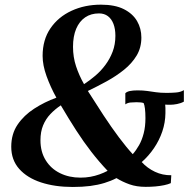

<svg xmlns="http://www.w3.org/2000/svg" viewBox="-20 -772 802 802"><path d="M284 9Q209.5 9 151.5 -10Q93.5 -29 60.2 -66.5Q27 -104 27 -159Q27 -212.5 53.5 -251.5Q80 -290.5 123 -318.2Q166 -346 215.5 -364Q191 -408 174.5 -453.8Q158 -499.5 158 -538.5Q158 -606 190.8 -653.8Q223.5 -701.5 278.8 -727Q334 -752.5 401.5 -752.5Q460 -752.5 497.2 -733.8Q534.5 -715 552.5 -684Q570.5 -653 570.5 -615Q570.5 -573 550.8 -540Q531 -507 498 -480.5Q465 -454 425.8 -432.5Q386.5 -411 347 -392Q379.5 -340.5 412.5 -290.2Q445.5 -240 477 -198Q508.5 -156 534.5 -128Q549 -144.5 561 -165.8Q573 -187 580.2 -215Q587.5 -243 587.5 -278.5Q587.5 -302 585.5 -318Q583.5 -334 580 -341.5Q575 -343.5 567.2 -344.2Q559.5 -345 550 -345Q537 -345 524.8 -343.8Q512.5 -342.5 503.5 -336V-382.5Q509.5 -389 522.5 -391.8Q535.5 -394.5 554.5 -394.5Q577.5 -394.5 595 -392Q612.5 -389.5 631.2 -386.8Q650 -384 676 -384Q694 -384 714.2 -385.5Q734.5 -387 748 -395.5V-347.5Q735.5 -340.5 719.8 -337.5Q704 -334.5 693.5 -334.5Q688 -334.5 681.8 -334.5Q675.5 -334.5 670 -335Q670.5 -330 671 -321Q671.5 -312 671 -299Q670.5 -260 658 -223Q645.5 -186 623.2 -153.2Q601 -120.5 572 -95Q595.5 -69.5 627.2 -54.5Q659 -39.5 695.5 -40L693.5 -7Q682.5 -2 665.8 1.5Q649 5 629.2 6.8Q609.5 8.5 588.5 8.5Q550.5 8.5 521 -2Q491.5 -12.5 466.5 -28Q443.5 -16 416.5 -7.8Q389.5 0.5 357 4.8Q324.5 9 284 9ZM316 -30Q338 -30 357.5 -33.5Q377 -37 395.2 -43.5Q413.5 -50 429.5 -58.5Q393.5 -96.5 361.5 -137.8Q329.5 -179 298.5 -227Q267.5 -275 234 -332Q210 -316 190.5 -295.5Q171 -275 160 -248.2Q149 -221.5 149 -186Q149 -138 170.8 -102.8Q192.5 -67.5 230.5 -48.8Q268.5 -30 316 -30ZM331 -420.5Q355 -436 378.2 -455.8Q401.5 -475.5 420.2 -500.8Q439 -526 450.5 -556.2Q462 -586.5 462 -622.5Q462 -651 454 -672Q446 -693 430.8 -704.5Q415.5 -716 393.5 -716Q360 -716 335.8 -699.5Q311.5 -683 298.2 -651.8Q285 -620.5 285 -576.5Q285 -533 297.8 -494.8Q310.5 -456.5 331 -420.5Z"/></svg>

Font: Merriweather 96pt SemiBold
Style: Italic
Weight: 600
Italic angle: -7.8°
Version: Version 2.101